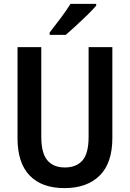

<svg xmlns="http://www.w3.org/2000/svg" viewBox="-20 -956 666 986"><path d="M557 -248Q557 -119 492 -54.5Q427 10 311 10Q195 10 132.5 -54.5Q70 -119 70 -246V-714H192V-254Q192 -170 223 -133Q254 -96 313 -96Q372 -96 403.5 -132Q435 -168 435 -253V-714H557ZM474 -927Q457 -907 429.5 -880Q402 -853 372 -825.5Q342 -798 318 -777H235V-789Q263 -825 292 -863.5Q321 -902 342 -936H474Z"/></svg>

Font: Noto Sans Hebrew Condensed SemiBold
Style: Regular
Weight: 600
Width: 3
Designer: Ben Nathan
Foundry: Google LLC
Version: Version 3.001; ttfautohint (v1.8.4.7-5d5b)